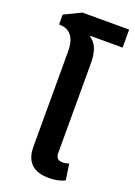

<svg xmlns="http://www.w3.org/2000/svg" viewBox="-151 -843 639 912"><g transform="rotate(20 168.5 -387.5)"><path d="M174 -689 175 -693H337V-784H101L16 -743V-693C69 -693 100 -662 100 -586V-105C100 -24 146 9 219 9C248 9 276 4 299 -8L287 -89C277 -85 265 -83 255 -83C231 -83 221 -94 221 -120V-571C221 -633 205 -670 174 -689Z"/></g></svg>

Font: Noto Sans Thai UI SemiCondensed Semi
Style: Regular
Weight: 600
Width: 4
Designer: Monotype Design Team
Foundry: Monotype Imaging Inc.
Version: Version 1.901